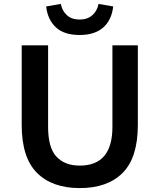

<svg xmlns="http://www.w3.org/2000/svg" viewBox="-20 -949 816 982"><path d="M91 -310V-717H226V-300Q226 -194 268.5 -148Q311 -102 388 -102Q555 -102 555 -300V-717H685V-310Q685 -143 607.5 -65Q530 13 388 13Q247 13 169 -65Q91 -143 91 -310ZM216 -916 291 -929Q298 -893 322.5 -871Q347 -849 387 -849Q427 -849 452 -871Q477 -893 484 -929L559 -916Q551 -846 507.5 -808Q464 -770 387 -770Q308 -770 266 -809Q224 -848 216 -916Z"/></svg>

Font: Nebula Sans Semibold
Style: Regular
Weight: 600
Designer: Paul D. Hunt for Adobe (as Source Sans)
Foundry: Nebula Entertainment & Broadcasting LLC
Version: Version 1.010